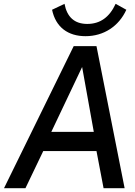

<svg xmlns="http://www.w3.org/2000/svg" viewBox="-20 -983 706 1003"><path d="M113 0 206 -194H484L521 0H631L484 -742H365L1 0ZM436 -858C369 -858 330 -894 317 -963L252 -932C271 -841 335 -794 427 -794C522 -794 601 -846 640 -932L584 -963C552 -893 503 -858 436 -858ZM409 -633 470 -294H248Z"/></svg>

Font: Cheyenne Sans Medium
Style: Italic
Weight: 500
Italic angle: -8.13011°
Designer: The Public Sans project authors (U.S. Web Design System), Libre Franklin designed by Pablo Impallari and Rodrigo Fuenzal
Foundry: The Cheyenne Sans Project Authors
Version: Version 2.007